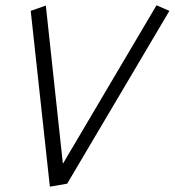

<svg xmlns="http://www.w3.org/2000/svg" viewBox="-20 -700 655 720"><path d="M215.8 -85.9 151.9 -679.2 95.2 -659.2 167 0 231.9 -11.2 615.2 -659.2 566.9 -680.2Z"/></svg>

Font: Comic Neue Angular
Style: Italic
Weight: 400
Italic angle: -12°
Designer: Craig Rozynski
Foundry: Craig Rozynski
Version: Version 2.003